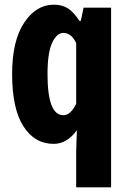

<svg xmlns="http://www.w3.org/2000/svg" viewBox="-20 -594 540 811"><path d="M301.8 197.3V44.9L304.7 -43.9Q262.7 13.7 207 13.7Q126 13.7 78.6 -61Q31.2 -135.7 31.2 -281.2Q31.2 -421.9 82 -498Q132.8 -574.2 207 -574.2Q243.2 -574.2 267.1 -558.6Q291 -543 315.4 -505.9H321.3L333 -561.5H449.2V197.3ZM247.1 -107.4Q278.3 -107.4 301.8 -155.3V-412.1Q281.2 -455.1 248 -455.1Q219.7 -455.1 200.2 -413.1Q180.7 -371.1 180.7 -281.2Q180.7 -107.4 247.1 -107.4Z"/></svg>

Font: Gen Shin Gothic Monospace Bold
Style: Bold
Weight: 700
Designer: [Source Han Sans]
Ryoko NISHIZUKA  (kana & ideographs); Paul D. Hunt (Latin, Greek & Cyrillic); Wenlong ZHANG  (bopomofo
Version: Version 1.002.20150607